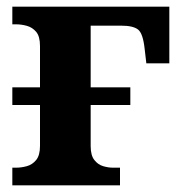

<svg xmlns="http://www.w3.org/2000/svg" viewBox="-20 -556 548 576"><path d="M17 0V-53H29Q44 -53 60.5 -57.5Q77 -62 88.5 -76Q100 -90 100 -118V-241H17V-294H100V-418Q100 -447 88.5 -460.5Q77 -474 60.5 -478.5Q44 -483 29 -483H17V-536H488V-366H419L414 -409Q409 -456 394 -467.5Q379 -479 344 -479H252V-294H371V-241H252V-118Q252 -90 263 -76Q274 -62 289.5 -57.5Q305 -53 318 -53H340V0Z"/></svg>

Font: NotoSerif-Bold
Style: Regular
Weight: 700
Designer: Monotype Design Team
Foundry: Monotype Imaging Inc.
Version: Version 2.007; ttfautohint (v1.8) -l 8 -r 50 -G 200 -x 14 -D